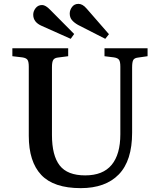

<svg xmlns="http://www.w3.org/2000/svg" viewBox="-20 -960 827 994"><path d="M398 14Q258 14 193.5 -54.5Q129 -123 129 -257V-615Q129 -640 122.5 -650Q116 -660 95 -663L44 -669V-710H333V-669L279 -662Q262 -660 255.5 -649.5Q249 -639 249 -612V-261Q249 -155 289 -103.5Q329 -52 421 -52Q513 -52 558 -106.5Q603 -161 603 -265V-615Q603 -640 596.5 -650Q590 -660 569 -663L521 -669V-710H744V-669L695 -662Q676 -660 670 -649.5Q664 -639 664 -611V-273Q664 -128 595 -57Q526 14 398 14ZM525 -759 384 -831Q363 -843 352 -856.5Q341 -870 341 -890Q341 -908 353 -924Q365 -940 386 -940Q396 -940 406.5 -934.5Q417 -929 429 -915L544 -783ZM346 -759 196 -826Q152 -845 152 -884Q152 -902 164.5 -918Q177 -934 198 -934Q216 -934 240 -909L364 -784Z"/></svg>

Font: Literata 36pt Medium
Style: Regular
Weight: 500
Designer: Latin by Veronika Burian and Jose Scaglione. Greek by Irene Vlachou. Cyrillic by Vera Evstafieva.
Foundry: TypeTogether
Version: Version 3.002